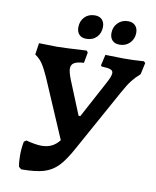

<svg xmlns="http://www.w3.org/2000/svg" viewBox="-92 -904 800 983"><g transform="rotate(10 308.5 -413.0)"><path d="M617 -638 604 -578Q579 -556 561.5 -533.5Q544 -511 521 -469L344 -149Q308 -82 276.5 -49.5Q245 -17 202 -4.5Q159 8 86 8L73 -3Q68 -28 68 -62Q68 -100 75 -134L87 -142Q137 -129 166 -129Q197 -129 219.5 -140Q242 -151 260 -174L129 -479Q109 -523 95 -544Q81 -565 59 -581L55 -584L64 -644L156 -642Q189 -642 311 -649L318 -640L308 -585Q273 -583 257.5 -573.5Q242 -564 242 -544Q242 -525 257 -487L328 -313H337L439 -503Q460 -541 460 -558Q460 -571 446.5 -576Q433 -581 401 -582L396 -587L409 -644L505 -642Q558 -642 609 -646ZM248 -759Q248 -792 268.5 -813Q289 -834 322 -834Q346 -834 359 -820Q372 -806 372 -783Q372 -750 351.5 -729Q331 -708 298 -708Q273 -708 260.5 -722Q248 -736 248 -759ZM420 -759Q420 -791 441 -812.5Q462 -834 494 -834Q518 -834 531.5 -820Q545 -806 545 -783Q545 -751 524 -729.5Q503 -708 471 -708Q446 -708 433 -722Q420 -736 420 -759Z"/></g></svg>

Font: Alegreya SC
Style: Bold Italic
Weight: 700
Italic angle: -7°
Designer: Juan Pablo del Peral
Foundry: Huerta Tipografica
Version: Version 2.007; ttfautohint (v1.6)